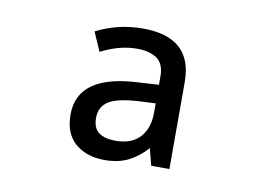

<svg xmlns="http://www.w3.org/2000/svg" viewBox="-48 -791 660 478"><g transform="rotate(10 281.5 -552.5)"><path d="M241 -383Q195 -383 166.5 -407.5Q138 -432 138 -480Q138 -581 291 -588L342 -591V-612Q342 -644 323.5 -657Q305 -670 273 -670Q249 -670 226 -663.5Q203 -657 182 -646L161 -694Q186 -707 215.5 -714.5Q245 -722 279 -722Q404 -722 404 -609V-389H358L347 -432Q327 -409 301.5 -396Q276 -383 241 -383ZM259 -435Q300 -435 321 -458Q342 -481 342 -520V-544L300 -542Q246 -539 224 -525Q202 -511 202 -483Q202 -457 217 -446Q232 -435 259 -435Z"/></g></svg>

Font: Noto Sans Mono SemiCondensed
Style: Regular
Weight: 400
Width: 4
Designer: Monotype Design Team
Foundry: Monotype Imaging Inc.
Version: Version 2.014